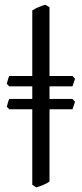

<svg xmlns="http://www.w3.org/2000/svg" viewBox="-20 -777 348 816"><path d="M190.4 -5.9Q186 -2 179 1.7Q171.9 5.4 164.1 8.8Q156.2 12.2 148.2 14.9Q140.1 17.6 134.3 19.5L117.2 8.3V-312.5H19.5L8.8 -323.2Q11.2 -331.1 13.4 -339.8Q15.6 -348.6 19.5 -356.4H117.2V-410.2H19.5L8.8 -420.9Q11.2 -428.7 13.4 -437.5Q15.6 -446.3 19.5 -454.1H117.2V-732.9Q130.9 -741.2 144.8 -747.1Q158.7 -752.9 172.9 -756.8L190.4 -746.1V-454.1H288.1L298.8 -441.9L288.1 -410.2H190.4V-356.4H288.1L298.8 -344.2L288.1 -312.5H190.4V-5.9Z"/></svg>

Font: Gentium
Style: Regular
Weight: 400
Designer: J. Victor Gaultney
Version: Version 1.03; 2011; OFL 1.1 release